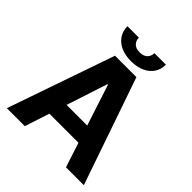

<svg xmlns="http://www.w3.org/2000/svg" viewBox="-239 -1044 1195 1195"><g transform="rotate(45 359.0 -446.0)"><path d="M19.5 0 264.6 -707H453.1L697.3 0H540L486.8 -163.1H231L177.7 0ZM449.7 -277.3 361.3 -547.9H356.4L268.1 -277.3ZM358.4 -752.9Q307.1 -752.9 269 -770.3Q231 -787.6 210.2 -819.1Q189.5 -850.6 189.5 -891.6H290Q290 -865.7 306.9 -847.9Q323.7 -830.1 358.4 -830.1Q392.6 -830.1 409.7 -847.7Q426.8 -865.2 426.8 -891.6H528.3Q528.3 -850.1 507.6 -818.8Q486.8 -787.6 448.5 -770.3Q410.2 -752.9 358.4 -752.9Z"/></g></svg>

Font: WEMIX Pretendard
Style: Bold
Weight: 700
Designer: Base glyphs from Inter by Rasmus Andersson; Hangeul glyphs from Noto Sans CJK(Source Han Sans) by Jang Soo-young and Kan
Foundry: Kil Hyung-jin
Version: Version 1.000